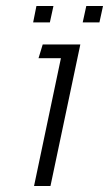

<svg xmlns="http://www.w3.org/2000/svg" viewBox="-20 -623 365 643"><path d="M91 -548 102 -603H159L147 -548ZM257 -548 269 -603H325L313 -548ZM94 0 184 -428H109L123 -474H249L149 0Z"/></svg>

Font: Kanit ExtraLight
Style: Italic
Weight: 275
Italic angle: -12°
Designer: Katatrad Team
Foundry: CadsonDemak
Version: Version 2.000; ttfautohint (v1.8.3)